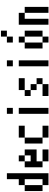

<svg xmlns="http://www.w3.org/2000/svg" viewBox="1480 -2520 1040 4040"><g transform="rotate(-90 2000.0 -500.0)"><path d="M0 -125V-500H125V-125ZM125 -125H250V-500H125V-625H250V-875H375V0H125Z M500 -125V-500H625V-375H750V-500H875V-250H625V-125ZM625 -125H875V0H625ZM625 -500V-625H750V-500Z M1000 -125V-500H1125V-125ZM1125 -125H1375V0H1125ZM1125 -500V-625H1375V-500Z M1625 0V-625H1750V0ZM1625 -750V-875H1750V-750Z M2000 0V-125H2250V0ZM2000 -375V-500H2125V-375ZM2125 -250V-375H2250V-250ZM2125 -500V-625H2375V-500ZM2250 -250H2375V-125H2250Z M2625 0V-625H2750V0ZM2625 -750V-875H2750V-750Z M3000 -125V-500H3125V-125ZM3125 -125H3250V0H3125ZM3125 -500V-625H3250V-500ZM3125 -750V-875H3250V-750ZM3250 -125V-500H3375V-125ZM3250 -875V-1000H3375V-875Z M3500 0V-625H3750V-500H3625V0ZM3750 0V-500H3875V0Z"/></g></svg>

Font: GalmuriMono7 Regular
Style: Regular
Weight: 400
Designer: Lee Minseo (quiple)
Version: Version 2.399;hotconv 1.1.1;makeotfexe 2.6.0 DEVELOPMENT